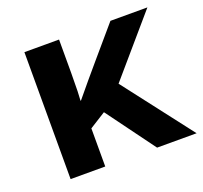

<svg xmlns="http://www.w3.org/2000/svg" viewBox="-100 -661 821 776"><g transform="rotate(-20 310.0 -273.0)"><path d="M226 -284H224L226 -324L227 -403V-546H78V0H227V-164L297 -208L450 0H620L392 -296L607 -546H448C374 -459 299 -373 226 -284Z"/></g></svg>

Font: Passageway
Style: Regular
Weight: 700
Foundry: Ascender Corporation
Version: Version 1.11